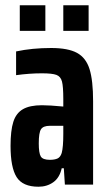

<svg xmlns="http://www.w3.org/2000/svg" viewBox="-20 -700 409 728"><path d="M20 -147Q20 -205 30.5 -238Q41 -271 67 -286Q93 -301 139 -301Q168 -301 220 -296V-325Q220 -372 215 -391Q210 -410 194 -416Q178 -422 139 -422Q92 -422 41 -415V-505Q102 -518 174 -518Q238 -518 272 -499.5Q306 -481 319.5 -438Q333 -395 333 -316V0H226L222 -62H214Q206 -26 182 -9Q158 8 126 8Q66 8 43 -28.5Q20 -65 20 -147ZM214 -120Q220 -142 220 -192V-223H169Q144 -223 135.5 -210Q127 -197 127 -156Q127 -120 134.5 -107Q142 -94 169 -94Q187 -94 198 -99Q209 -104 214 -120ZM55 -680H152V-583H55ZM220 -680H316V-583H220Z"/></svg>

Font: Saira ExtraCondensed
Style: Bold
Weight: 700
Width: 2
Designer: Hector Gatti with collaboration of the Omnibus-Type team
Foundry: Omnibus-Type
Version: Version 0.072; ttfautohint (v1.8)